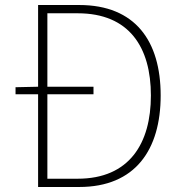

<svg xmlns="http://www.w3.org/2000/svg" viewBox="-20 -746 723 766"><path d="M132 0H296C520 0 621 -149 621 -365C621 -582 520 -726 296 -726H132V-400L42 -398V-370H132ZM169 -33V-370H353V-400H169V-693H290C496 -693 582 -557 582 -365C582 -174 496 -33 290 -33Z"/></svg>

Font: Harano Aji Gothic ExtraLight
Style: Regular
Weight: 250
Foundry: Masamichi Hosoda
Version: HaranoAjiGothic-ExtraLight version 20230610;ttx 4.39.4